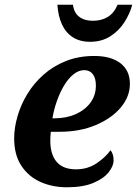

<svg xmlns="http://www.w3.org/2000/svg" viewBox="-20 -783 580 813"><path d="M262.9 10Q202 10 151.5 -12.5Q101 -35 70.5 -81Q40 -127 40 -197.3Q40 -241.5 54 -290.3Q68 -339 95.5 -384.5Q123 -430 164 -466.5Q205 -503 259 -524.5Q313 -546 378.9 -546Q450.5 -546 490.2 -515.1Q530 -484.3 530 -428.1Q530 -374 491.5 -328Q453 -282 385.7 -253.5Q318.3 -225 232 -225H195.1Q194.1 -214.7 193.5 -204.8Q193 -195 193 -187Q193 -129 220 -97.5Q247 -66 301.9 -66Q350.7 -66 388.9 -91.5Q427 -117 448 -147Q461 -131 461 -104Q461 -80 440 -53.5Q419 -27 375.4 -8.5Q331.7 10 262.9 10ZM210.6 -282Q261 -282 300.5 -299.6Q340 -317.2 363 -348.3Q386 -379.5 386 -421Q386 -452 373 -469Q360 -486 336.5 -486Q313 -486 290.8 -468Q268.6 -450 250.8 -420Q233 -390 220.5 -354Q208 -318 202 -282ZM361.8 -606Q318 -606 288 -625.5Q258 -645 242 -680.5Q226 -716 223 -763H289Q293 -729 315.3 -712Q337.6 -695 373.4 -695Q409.2 -695 435.9 -711Q462.5 -727 478 -763H540Q530 -725 506.5 -688.5Q483 -652 446.5 -629Q410 -606 361.8 -606Z"/></svg>

Font: Noto Serif
Style: Italic
Weight: 400
Italic angle: -12°
Designer: Monotype Design Team
Foundry: Monotype Imaging Inc.
Version: Version 2.013